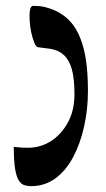

<svg xmlns="http://www.w3.org/2000/svg" viewBox="-20 -624 360 655"><path d="M148 -458 109 -463Q103 -464 97 -478.5Q91 -493 86.5 -514Q82 -535 81 -556Q80 -577 82.5 -590.5Q85 -604 93 -604Q104 -604 116 -603Q128 -602 147 -596Q189 -583 218.5 -552Q248 -521 264 -463.5Q280 -406 280 -313Q280 -251 267 -192.5Q254 -134 229.5 -88Q205 -42 169 -15.5Q133 11 86 11Q73 11 62.5 7.5Q52 4 44 -8.5Q36 -21 31.5 -48Q27 -75 27 -123Q38 -122 48 -121Q58 -120 76 -120Q118 -120 153.5 -142.5Q189 -165 211.5 -206Q234 -247 234 -303Q234 -356 225 -388Q216 -420 197 -437Q178 -454 148 -458Z"/></svg>

Font: Noto Rashi Hebrew Medium
Style: Regular
Weight: 500
Version: Version 1.006